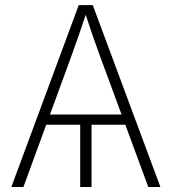

<svg xmlns="http://www.w3.org/2000/svg" viewBox="-20 -748 687 768"><path d="M346.2 -269.5V0H300.8V-269.5ZM25.4 0 294.9 -727.5H351.1L621.6 0H573.2L381.3 -520Q366.7 -559.6 350.8 -605.2Q335 -650.9 316.4 -708H329.1Q310.5 -650.9 294.4 -605Q278.3 -559.1 264.2 -520L73.7 0ZM141.6 -249V-290H505.4V-249Z"/></svg>

Font: Inter 18pt ExtraLight
Style: Regular
Weight: 250
Designer: Rasmus Andersson
Foundry: rsms
Version: Version 4.001;git-66647c0bb